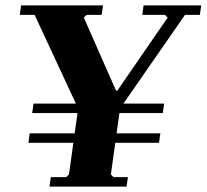

<svg xmlns="http://www.w3.org/2000/svg" viewBox="-20 -690 764 710"><path d="M511 -670H724L719 -635H664L424 -289L390 -45L400 -35H453L448 0H163L168 -35H225L235 -45L269 -289L108 -635H53L58 -670H361L356 -635H300L290 -625L409 -355H414L600 -625L590 -635H506ZM104 -307H587L582 -272H99ZM90 -197H573L568 -162H85Z"/></svg>

Font: Brygada 1918
Style: Italic
Weight: 400
Italic angle: -8°
Designer: Mateusz Machalski | Borys Kosmynka | Przemek Hoffer
Foundry: NIEPODLEGLA 2018
Version: Version 3.006